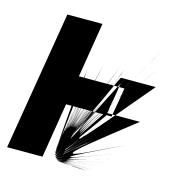

<svg xmlns="http://www.w3.org/2000/svg" viewBox="-98 -618 685 708"><g transform="rotate(15 244.0 -264.5)"><path d="M310 -321Q314 -329 318 -338Q322 -347 327 -356H328Q324 -347 319.5 -338Q315 -329 311 -321ZM324 -321H327Q328 -322 328.5 -324Q329 -326 330 -328L332 -336Q330 -332 328 -328Q326 -324 324 -321ZM173 -99Q174 -99 174.5 -102.5Q175 -106 176 -113Q179 -126 182.5 -150Q186 -174 191 -209H184Q184 -204 183.5 -199Q183 -194 182.5 -189Q182 -184 181 -179Q180 -174 180 -169.5Q180 -165 179.5 -161Q179 -157 178.5 -153Q178 -149 177.5 -145.5Q177 -142 176.5 -138.5Q176 -135 176 -132Q176 -129 175.5 -126.5Q175 -124 175 -121.5Q175 -119 174.5 -116.5Q174 -114 174 -112Q174 -110 174 -108.5Q174 -107 173.5 -103Q173 -99 173 -99ZM179 -114Q179 -114 183 -137.5Q187 -161 195 -209H191Q190 -205 189.5 -200.5Q189 -196 188.5 -191.5Q188 -187 187.5 -183Q187 -179 186.5 -175Q186 -171 185.5 -167.5Q185 -164 184.5 -160.5Q184 -157 183.5 -154Q183 -151 182.5 -148Q182 -145 182 -142.5Q182 -140 181.5 -137.5Q181 -135 180.5 -133Q180 -131 180 -129Q180 -127 179.5 -125.5Q179 -124 179 -122.5Q179 -121 178.5 -117.5Q178 -114 179 -114ZM182 -119Q182 -119 186.5 -141.5Q191 -164 200 -209H196Q195 -205 194.5 -200.5Q194 -196 193 -192Q192 -188 191.5 -184.5Q191 -181 190.5 -177Q190 -173 189.5 -170Q189 -167 188.5 -163.5Q188 -160 187.5 -157.5Q187 -155 186.5 -152Q186 -149 185.5 -146.5Q185 -144 185 -142Q185 -140 184.5 -138Q184 -136 183.5 -134Q183 -132 183 -130.5Q183 -129 183 -127.5Q183 -126 182.5 -122.5Q182 -119 182 -119ZM185 -124Q185 -124 190 -145Q195 -166 203 -209H200Q195 -182 191.5 -163Q188 -144 186 -134Q186 -130 185 -127Q184 -124 185 -124ZM188 -127Q188 -127 193 -147.5Q198 -168 207 -209H204Q197 -177 193 -157Q189 -137 188 -130Q188 -129 188 -128Q188 -127 188 -127ZM191 -129Q191 -129 196 -149Q201 -169 211 -209H208Q200 -175 196 -155.5Q192 -136 191 -131Q191 -130 191 -129.5Q191 -129 191 -129ZM193 -131Q194 -131 199 -150.5Q204 -170 214 -209H211Q203 -175 198.5 -155.5Q194 -136 194 -132Q193 -132 193 -131.5Q193 -131 193 -131ZM196 -132Q196 -132 201.5 -151.5Q207 -171 218 -209H215Q206 -175 201.5 -155.5Q197 -136 196 -133Q196 -133 196 -132.5Q196 -132 196 -132ZM199 -133Q199 -133 204.5 -152Q210 -171 222 -209H218Q209 -175 204 -156Q199 -137 199 -134Q199 -134 199 -133.5Q199 -133 199 -133ZM201 -134Q201 -134 207.5 -153Q214 -172 225 -209H222Q212 -175 207 -156Q202 -137 201 -134Q201 -134 201 -134Q201 -134 201 -134ZM204 -134Q204 -134 210.5 -153Q217 -172 229 -209H226Q215 -174 209.5 -155.5Q204 -137 204 -135Q204 -134 203.5 -134Q203 -134 204 -134ZM206 -134Q206 -134 213 -153Q220 -172 233 -209H229Q218 -174 212 -155.5Q206 -137 206 -135Q206 -135 206 -134.5Q206 -134 206 -134ZM207 -135 209 -139Q211 -146 217 -163.5Q223 -181 233 -209Q230 -202 227.5 -195Q225 -188 223 -181.5Q221 -175 219 -170Q217 -165 215.5 -160Q214 -155 212 -149Q210 -143 209 -139ZM209 -134Q209 -134 216 -153Q223 -172 237 -209H233Q221 -175 215 -156Q209 -137 209 -135Q209 -135 209 -134.5Q209 -134 209 -134ZM212 -134Q212 -134 219.5 -153Q227 -172 242 -209H238Q225 -174 218.5 -155.5Q212 -137 212 -135Q212 -134 212 -134Q212 -134 212 -134ZM215 -134Q215 -134 223 -153Q231 -172 247 -209H243Q229 -174 222 -155Q215 -136 215 -134Q215 -134 215 -134Q215 -134 215 -134ZM218 -133Q218 -133 218.5 -134.5Q219 -136 220 -139Q226 -151 233.5 -169Q241 -187 251 -209H248Q233 -173 225.5 -154Q218 -135 217 -133Q217 -133 217.5 -133Q218 -133 218 -133ZM220 -139Q220 -139 220.5 -139Q221 -139 221 -139Q226 -152 233.5 -169.5Q241 -187 251 -209Q246 -200 242.5 -191Q239 -182 235.5 -174Q232 -166 228 -156Q224 -146 220 -139ZM221 -140Q221 -140 221 -140Q221 -140 221 -141Q227 -153 234.5 -170.5Q242 -188 251 -209Q247 -200 243 -191Q239 -182 235.5 -174Q232 -166 228 -156.5Q224 -147 221 -140ZM222 -142Q222 -143 222.5 -143.5Q223 -144 223 -145Q229 -157 235.5 -173Q242 -189 251 -209Q247 -200 243 -191.5Q239 -183 236 -175Q233 -167 229 -158Q225 -149 222 -142ZM224 -146Q229 -159 236 -174.5Q243 -190 251 -209Q247 -201 243.5 -193Q240 -185 237 -177.5Q234 -170 230.5 -161.5Q227 -153 224 -146ZM227 -152Q228 -154 228.5 -156Q229 -158 230 -160Q235 -171 240 -183Q245 -195 251 -209Q248 -202 245 -194.5Q242 -187 239 -180.5Q236 -174 232.5 -166.5Q229 -159 227 -152ZM232 -163Q232 -164 232.5 -165Q233 -166 233 -166Q237 -176 241.5 -186.5Q246 -197 252 -209Q251 -208 250 -206Q249 -204 248 -202Q245 -195 242.5 -189Q240 -183 238 -177L234 -170Q234 -168 233 -166.5Q232 -165 232 -163ZM233 -167Q234 -169 235 -170.5Q236 -172 236 -174Q240 -182 243.5 -191Q247 -200 252 -209Q247 -198 242.5 -187.5Q238 -177 233 -167ZM237 -175Q238 -178 240 -182Q242 -186 244 -190Q246 -195 248 -199.5Q250 -204 252 -209Q248 -200 244 -191.5Q240 -183 237 -175ZM244 -192Q246 -196 248 -200.5Q250 -205 252 -209Q250 -205 248 -200.5Q246 -196 244 -192ZM207 -106Q207 -106 208.5 -109Q210 -112 212 -118Q218 -131 228 -154Q238 -177 252 -209Q247 -198 242.5 -187.5Q238 -177 234 -167Q221 -137 214 -121.5Q207 -106 207 -106Q207 -106 207 -106Q207 -106 207 -106ZM236 -172Q240 -180 244 -189.5Q248 -199 253 -209Q248 -199 244 -189.5Q240 -180 236 -172ZM228 -151Q233 -163 239.5 -177.5Q246 -192 254 -209H253Q248 -198 243.5 -187.5Q239 -177 235 -168Q233 -164 231 -159.5Q229 -155 228 -151ZM221 -135Q227 -148 235.5 -166.5Q244 -185 254 -209Q249 -199 245 -190Q241 -181 237 -172Q233 -164 230 -156Q227 -148 224 -141Q223 -139 222.5 -137.5Q222 -136 221 -135ZM220 -132Q220 -132 220.5 -132.5Q221 -133 221 -133Q227 -146 235.5 -165.5Q244 -185 255 -209H254Q244 -185 235.5 -166Q227 -147 221 -133Q221 -133 220.5 -133Q220 -133 220 -132Q220 -132 220 -132Q220 -132 220 -132ZM222 -135Q224 -138 227.5 -146Q231 -154 237 -166Q241 -175 246 -186Q251 -197 257 -209H256Q251 -199 246.5 -189.5Q242 -180 238.5 -171.5Q235 -163 230.5 -153Q226 -143 222 -135ZM241 -174Q244 -182 248.5 -190.5Q253 -199 257 -209Q253 -200 249 -191.5Q245 -183 241 -174ZM240 -169Q244 -178 248.5 -188Q253 -198 258 -209Q253 -199 248.5 -188.5Q244 -178 240 -169ZM228 -127Q229 -127 241 -147.5Q253 -168 276 -209H270Q249 -170 239 -149.5Q229 -129 228 -127Q228 -127 228 -127Q228 -127 228 -127ZM231 -123Q232 -123 245 -145Q258 -167 283 -209H276Q254 -168 242.5 -147Q231 -126 231 -124Q231 -124 231 -123.5Q231 -123 231 -123ZM233 -119Q234 -119 249 -141.5Q264 -164 292 -209H284Q259 -166 246.5 -144Q234 -122 233 -120Q233 -119 233 -119Q233 -119 233 -119ZM235 -113Q235 -113 235.5 -113.5Q236 -114 236 -114Q248 -132 263.5 -156Q279 -180 299 -209H293Q264 -164 250 -140Q236 -116 235 -114Q235 -113 235 -113Q235 -113 235 -113ZM232 -163Q232 -163 232 -163Q232 -163 232 -163Q232 -165 233 -166.5Q234 -168 234 -170H235Q235 -171 235 -171.5Q235 -172 235 -172Q234 -170 233 -167.5Q232 -165 232 -163ZM210 -56Q212 -58 213.5 -60Q215 -62 217 -64Q230 -78 248.5 -99.5Q267 -121 293 -150Q281 -136 270 -124Q259 -112 250 -101.5Q241 -91 229 -78Q217 -65 210 -56ZM196 -37Q196 -37 197.5 -38.5Q199 -40 202 -43Q212 -54 234 -77.5Q256 -101 291 -137Q250 -94 226 -69Q202 -44 196 -38Q196 -38 196 -37.5Q196 -37 196 -37Q196 -37 196 -37Q196 -37 196 -37ZM207 -106Q207 -106 209.5 -111.5Q212 -117 217 -128Q214 -121 211.5 -116Q209 -111 208 -107Q207 -107 207 -106.5Q207 -106 207 -106ZM195 -34Q195 -34 196 -35Q197 -36 198 -37Q207 -46 230 -68.5Q253 -91 289 -128Q250 -89 226.5 -65.5Q203 -42 196 -36Q196 -35 195.5 -34.5Q195 -34 195 -34Q195 -34 195 -34Q195 -34 195 -34ZM207 -107Q207 -107 207.5 -108Q208 -109 209 -111Q210 -113 211 -116Q212 -119 214 -122Q210 -114 208.5 -110.5Q207 -107 207 -107Q207 -107 207 -107Q207 -107 207 -107ZM195 -32Q195 -32 195.5 -32.5Q196 -33 197 -34Q205 -42 228 -63.5Q251 -85 288 -121Q250 -85 227 -63Q204 -41 197 -34Q196 -33 195.5 -32.5Q195 -32 195 -32Q195 -32 195 -32Q195 -32 195 -32ZM196 -38Q196 -38 196 -38Q196 -38 196 -38Q196 -38 196 -38Q196 -38 196 -38ZM315 3Q266 2 238 1.5Q210 1 202 1Q200 1 199 1Q198 1 198 1Q198 1 201 1.5Q204 2 207 2Q194 1 188 1Q182 1 182 0Q182 0 196.5 0Q211 0 239 -1Q225 0 214.5 0Q204 0 197 0Q188 0 183.5 -0.5Q179 -1 179 -1Q179 -1 188 -2Q197 -3 214 -5Q224 -6 257.5 -8.5Q291 -11 347 -16Q276 -10 241 -7Q206 -4 206 -3Q206 -3 207 -3Q208 -3 210 -3Q220 -3 251.5 -4Q283 -5 336 -7Q269 -5 236.5 -3.5Q204 -2 203 -1Q203 -1 209 -1Q215 -1 226 -1Q241 -1 266 -1Q291 -1 325 -1Q263 -1 232 -0.5Q201 0 201 0Q201 1 229.5 1.5Q258 2 315 3ZM295 8Q247 5 222 3.5Q197 2 194 2Q189 2 187 1.5Q185 1 185 1Q185 1 185 1Q185 1 186 1Q187 1 193.5 1.5Q200 2 211 2Q223 3 246.5 4Q270 5 305 6Q254 4 227 3Q200 2 196 2Q196 2 196 2Q196 2 196 2Q196 2 201 2Q206 2 215.5 3Q225 4 239 4.5Q253 5 261 5.5Q269 6 277.5 6.5Q286 7 295 8ZM262 6Q239 5 223 4Q207 3 198 2Q196 2 194.5 2Q193 2 193 2Q193 2 193 2Q193 2 193 2Q193 2 193.5 2Q194 2 194 2Q204 3 223.5 4Q243 5 262 6ZM332 -398H333L335 -404L333 -398ZM333 -396V-397ZM331 -396V-397V-396ZM331 -396V-397L332 -398L331 -397ZM333 -394V-396ZM333 -393V-394L334 -395L333 -394ZM333 -391V-392V-393V-392ZM333 -389 334 -391 333 -389ZM320 -371ZM325 -370V-371ZM319 -368V-369V-370V-369ZM226 -129Q226 -129 226 -129Q226 -129 226 -129Q226 -130 228 -134Q230 -138 233.5 -146Q237 -154 242 -165Q247 -176 250 -182Q253 -188 256.5 -195Q260 -202 264 -209H267Q255 -184 244.5 -164.5Q234 -145 227 -130Q226 -130 226 -129.5Q226 -129 226 -129ZM326 -301Q328 -305 331 -310Q334 -315 337 -321H329ZM369 -356Q386 -385 405 -417.5Q424 -450 445 -487Q425 -451 406 -419.5Q387 -388 369 -356ZM195 -37Q195 -37 195 -37Q195 -37 195 -37ZM313 -222Q319 -231 326 -241Q333 -251 340 -261L345 -293Q338 -282 331 -271Q324 -260 317 -249ZM312 -217H332L340 -261Q332 -250 325.5 -240Q319 -230 313 -221ZM225 -144Q228 -150 231 -157.5Q234 -165 237 -172Q239 -177 241 -181Q243 -185 245 -189Q239 -177 234.5 -166.5Q230 -156 226 -147Q226 -147 225.5 -146Q225 -145 225 -144ZM231 -162Q231 -162 231 -162.5Q231 -163 231 -163Q232 -165 233 -167Q234 -169 235 -171L236 -174Q238 -178 239.5 -181Q241 -184 242 -188Q239 -181 236.5 -174.5Q234 -168 231 -162ZM206 -96Q206 -96 211.5 -108Q217 -120 228 -143Q230 -148 233.5 -155Q237 -162 240 -169Q229 -147 222 -131.5Q215 -116 210 -107L208 -102Q207 -100 206.5 -98.5Q206 -97 206 -96Q206 -96 206 -96Q206 -96 206 -96ZM207 -107 208 -108Q209 -111 211.5 -117Q214 -123 218 -133Q221 -140 224.5 -147.5Q228 -155 232 -163Q232 -163 232 -163Q232 -163 232 -163Q222 -142 216.5 -129Q211 -116 209 -110ZM207 -107Q207 -107 208.5 -109.5Q210 -112 212 -117.5Q214 -123 217.5 -131Q221 -139 223 -143Q225 -147 227 -152Q229 -157 231 -162Q231 -162 230.5 -161.5Q230 -161 230 -160Q222 -140 216 -127Q210 -114 208 -108Q207 -107 207 -107Q207 -107 207 -107Q207 -107 207 -107Q207 -107 207 -107ZM222 -141Q222 -141 222 -141Q222 -141 222 -141Q223 -145 225 -149Q227 -153 228 -157Q226 -153 224.5 -149Q223 -145 222 -141ZM207 -104Q207 -104 212 -115Q217 -126 226 -147Q227 -148 227 -149Q227 -150 228 -151Q221 -137 216.5 -126.5Q212 -116 209 -109Q208 -107 207.5 -105.5Q207 -104 207 -104Q207 -104 207 -104Q207 -104 207 -104ZM207 -107Q207 -107 207.5 -108Q208 -109 209 -112Q212 -118 216 -128Q220 -138 224 -147Q224 -147 224 -146.5Q224 -146 224 -146Q215 -126 211 -116.5Q207 -107 207 -107Q207 -107 207 -107Q207 -107 207 -107ZM224 -146Q224 -146 224 -146Q224 -146 224 -146Q224 -146 224 -146Q224 -146 224 -146Q224 -146 224 -146Q224 -146 224 -146ZM207 -103Q207 -103 208.5 -106.5Q210 -110 213 -117Q215 -122 217.5 -128Q220 -134 224 -141Q224 -142 224.5 -143Q225 -144 225 -144Q216 -124 211.5 -113.5Q207 -103 207 -103Q207 -103 207 -103Q207 -103 207 -103ZM207 -106 208 -108Q210 -114 213.5 -122Q217 -130 222 -141Q222 -141 221.5 -141Q221 -141 221 -141Q216 -128 212.5 -119.5Q209 -111 207 -107Q207 -107 207 -106.5Q207 -106 207 -106Q207 -106 207 -106Q207 -106 207 -106ZM206 -106Q206 -106 207.5 -109Q209 -112 212 -118L216 -128Q217 -131 218 -133.5Q219 -136 221 -139Q221 -139 221 -139Q221 -139 221 -139Q216 -129 213 -121.5Q210 -114 208 -110Q207 -108 206.5 -107Q206 -106 206 -106Q206 -106 206 -106Q206 -106 206 -106ZM194 -30Q194 -30 194.5 -30.5Q195 -31 196 -32Q202 -37 216 -50Q230 -63 253 -84L287 -115L254 -84Q231 -64 217 -51Q203 -38 197 -33Q196 -32 195 -31Q194 -30 194 -30Q194 -30 194 -30Q194 -30 194 -30ZM194 -29Q194 -29 194.5 -29.5Q195 -30 196 -30Q201 -35 215 -47.5Q229 -60 252 -80L287 -111L254 -82Q231 -62 217 -49.5Q203 -37 197 -32Q195 -30 194.5 -29.5Q194 -29 194 -29Q194 -29 194 -29Q194 -29 194 -29ZM193 -28Q193 -28 193.5 -28Q194 -28 195 -29Q200 -33 214 -45Q228 -57 251 -77L286 -107L254 -80Q232 -61 218 -49Q204 -37 197 -31Q195 -30 194 -29Q193 -28 193 -28Q193 -28 193 -28Q193 -28 193 -28ZM193 -27Q193 -27 193.5 -27Q194 -27 194 -28Q198 -31 212 -43Q226 -55 250 -75L286 -105L254 -79Q233 -61 219 -49Q205 -37 198 -32Q196 -29 194.5 -28Q193 -27 193 -27Q193 -27 193 -27Q193 -27 193 -27ZM198 -45Q198 -45 198 -45Q198 -45 198 -45Q201 -49 206 -55.5Q211 -62 218.5 -71.5Q226 -81 232 -88.5Q238 -96 244 -105Q244 -104 244 -104Q244 -104 244 -104Q227 -83 216 -70Q205 -57 200 -51Q199 -49 198 -47.5Q197 -46 197 -46Q197 -45 197 -45Q197 -45 198 -45ZM193 -26Q193 -26 193 -26Q193 -26 193 -26Q196 -29 209.5 -40.5Q223 -52 248 -72L285 -103L257 -80Q237 -63 223.5 -52Q210 -41 202 -34Q197 -30 195 -28.5Q193 -27 193 -27Q193 -27 193 -26.5Q193 -26 193 -26ZM201 -33Q203 -35 206 -37.5Q209 -40 213 -43Q222 -50 234.5 -60.5Q247 -71 263 -84L283 -101L256 -78Q248 -72 242 -67Q236 -62 227 -54.5Q218 -47 211.5 -41.5Q205 -36 201 -33ZM193 -26Q193 -26 206 -37Q219 -48 245 -69L277 -95L260 -82Q243 -67 229.5 -56Q216 -45 208 -38Q200 -32 196.5 -29Q193 -26 193 -26Q193 -26 193 -26Q193 -26 193 -26ZM269 -89 271 -91 270 -90ZM230 -57Q232 -58 234 -60Q236 -62 238 -63L240 -66Q245 -70 250.5 -74Q256 -78 261 -83L269 -89L255 -77Q248 -72 241.5 -66.5Q235 -61 230 -57ZM235 -61 246 -70Q249 -72 252 -74.5Q255 -77 258 -80L268 -88L261 -83Q256 -78 250.5 -74Q245 -70 240 -66L239 -64Q238 -64 237.5 -63.5Q237 -63 236 -62ZM193 -26Q193 -26 193 -26Q193 -26 193 -26Q195 -28 199.5 -31.5Q204 -35 211.5 -41.5Q219 -48 224 -52Q229 -56 235 -61Q218 -47 207.5 -38.5Q197 -30 194 -27Q193 -27 193 -26.5Q193 -26 193 -26Q193 -26 193 -26Q193 -26 193 -26ZM194 -27Q195 -28 198 -30.5Q201 -33 205 -36Q209 -39 211 -41Q213 -43 216 -46L230 -57L218 -47Q210 -41 204.5 -36Q199 -31 196 -29Q195 -28 194.5 -27.5Q194 -27 194 -27ZM213 -5Q217 -5 220.5 -5.5Q224 -6 228 -7Q224 -6 220.5 -5.5Q217 -5 214 -5Q214 -5 213.5 -5Q213 -5 213 -5ZM192 -26Q192 -26 192.5 -26.5Q193 -27 194 -27Q194 -27 194 -27Q194 -27 194 -27Q193 -27 193 -26.5Q193 -26 193 -26ZM221 -139Q221 -139 221 -139Q221 -139 221 -139Q221 -139 221 -139Q221 -139 221 -139Q226 -152 233.5 -169.5Q241 -187 251 -209Q241 -187 233.5 -169.5Q226 -152 221 -139ZM250 4Q238 3 228 2.5Q218 2 211 2Q210 2 209 2Q208 2 207 2Q215 2 226 2.5Q237 3 250 4ZM286 8Q238 5 214.5 3.5Q191 2 191 2Q191 2 191 2Q191 2 191 2Q191 2 191 2Q191 2 192 2Q190 2 189 2Q188 2 188 2Q188 2 188 2Q188 2 188 2Q188 2 190.5 2Q193 2 198 2Q206 3 228 4.5Q250 6 286 8Q278 8 271.5 7.5Q265 7 259 6.5Q253 6 247 5.5Q241 5 236 5Q231 5 227 4.5Q223 4 219 3.5Q215 3 208.5 3Q202 3 198 2H192H198Q207 3 229 4.5Q251 6 286 8ZM273 8 241 5Q239 5 236.5 5Q234 5 232 5Q230 5 228 4.5Q226 4 224 4Q222 4 221 4Q220 4 216.5 4Q213 4 210 3.5Q207 3 204.5 3Q202 3 200 2.5Q198 2 196.5 2Q195 2 193.5 2Q192 2 192 2Q197 2 210 3Q223 4 243 6ZM223 -131Q223 -131 223 -131Q223 -131 223 -131Q223 -131 223 -131.5Q223 -132 224 -133Q231 -148 240.5 -168.5Q250 -189 259 -209H263Q244 -170 234 -150.5Q224 -131 223 -131ZM259 -209Q271 -234 284.5 -263Q298 -292 311 -321Q296 -288 283 -260.5Q270 -233 259 -209ZM328 -356Q329 -357 329.5 -358.5Q330 -360 331 -362V-363V-362Q330 -360 329.5 -358.5Q329 -357 328 -356ZM317 -321H311Q315 -329 319.5 -338Q324 -347 328 -356H335Q330 -347 326 -338Q322 -329 317 -321ZM263 -209Q274 -231 287.5 -259Q301 -287 317 -321Q302 -289 289 -262Q276 -235 264 -209ZM327 -321H329L330 -327Q329 -326 328.5 -324Q328 -322 327 -321ZM345 -294 350 -321H348Q353 -329 358.5 -338Q364 -347 369 -356H384Q374 -339 364 -323.5Q354 -308 345 -294ZM237 -99Q237 -99 239 -100Q241 -101 244 -104Q254 -117 267 -133.5Q280 -150 296 -169Q281 -150 268 -134Q255 -118 244 -105Q255 -115 279.5 -143Q304 -171 343 -217H332L331 -209H311L310 -206Q289 -176 271.5 -152Q254 -128 240 -109Q238 -106 237 -103.5Q236 -101 236 -100Q236 -99 236 -99Q236 -99 237 -99ZM404 -356Q414 -370 424.5 -385.5Q435 -401 447 -417L460 -438L447 -417Q436 -402 425.5 -386.5Q415 -371 404 -356ZM228 -157Q233 -168 238.5 -181Q244 -194 251 -209Q244 -194 238.5 -181Q233 -168 228 -157ZM251 -209Q260 -232 272 -260Q284 -288 298 -321Q284 -288 272 -260Q260 -232 251 -209ZM224 -147Q225 -148 225.5 -149Q226 -150 226 -151Q231 -163 237.5 -177.5Q244 -192 251 -209Q243 -191 236.5 -175Q230 -159 224 -147ZM251 -209Q261 -232 272.5 -260Q284 -288 298 -321Q284 -288 272.5 -260Q261 -232 251 -209ZM242 -188Q244 -193 246.5 -198.5Q249 -204 252 -209Q249 -204 246.5 -198.5Q244 -193 242 -188ZM251 -209Q261 -232 273 -260Q285 -288 299 -321Q285 -288 273 -260Q261 -232 251 -209ZM275 -263Q276 -263 276 -264Q276 -265 277 -266Q282 -279 288 -292.5Q294 -306 301 -321Q294 -305 287.5 -290.5Q281 -276 275 -263ZM252 -209Q261 -232 273 -260Q285 -288 299 -321Q285 -288 273 -260Q261 -232 252 -209ZM245 -189Q247 -194 249 -199Q251 -204 254 -209Q251 -204 249 -199Q247 -194 245 -189ZM335 -356Q352 -391 372 -432Q392 -473 415 -520Q393 -475 373.5 -435Q354 -395 335 -356ZM254 -209Q264 -233 276 -260.5Q288 -288 303 -321Q288 -288 276 -260Q264 -232 254 -209ZM330 -327Q334 -334 337.5 -341Q341 -348 345 -356Q341 -349 337.5 -341.5Q334 -334 330 -327ZM322 -275Q328 -286 334.5 -297Q341 -308 348 -321H337Q334 -315 331 -310Q328 -305 326 -300ZM384 -356Q400 -381 417.5 -409Q435 -437 454 -468Q436 -438 418.5 -410.5Q401 -383 384 -356ZM337 -321Q341 -329 346 -338Q351 -347 356 -356Q351 -347 346 -338Q341 -329 337 -321ZM-12 0 76 -530H210L176 -321H195L200 -355Q199 -346 198 -337.5Q197 -329 197 -321H207Q210 -341 213 -362.5Q216 -384 219 -408L224 -438L219 -408Q216 -384 213 -362.5Q210 -341 207 -321H214Q218 -345 222.5 -371.5Q227 -398 232 -428L238 -468L232 -428Q227 -398 222.5 -371.5Q218 -345 214 -321H220Q225 -347 230.5 -377Q236 -407 242 -441L251 -487L242 -441Q236 -407 230.5 -377Q225 -347 220 -321H226Q232 -349 238.5 -381.5Q245 -414 253 -451L263 -501L253 -451Q245 -414 238.5 -381.5Q232 -349 226 -321H232Q238 -350 246 -384.5Q254 -419 262 -458L274 -512L262 -458Q254 -419 246 -384.5Q238 -350 232 -321H237Q245 -351 253.5 -387Q262 -423 272 -464L285 -520L272 -464Q262 -423 253.5 -387Q245 -351 238 -321H243Q251 -352 260.5 -389Q270 -426 281 -468L296 -526L281 -468Q270 -426 260.5 -389Q251 -352 243 -321H249Q257 -353 267.5 -390.5Q278 -428 290 -471L306 -531L290 -471Q278 -428 267.5 -390.5Q257 -353 249 -321H254Q264 -353 275 -391.5Q286 -430 299 -473L316 -534L299 -473Q286 -430 275 -391.5Q264 -353 254 -321H260Q270 -353 282 -392Q294 -431 307 -475L325 -535L307 -475Q294 -431 282 -392Q270 -353 260 -321H265Q276 -353 288.5 -392Q301 -431 316 -476L336 -537L316 -476Q301 -431 288.5 -392Q276 -353 265 -321H271Q282 -354 295.5 -392.5Q309 -431 324 -476L344 -535L324 -476Q309 -431 295.5 -392.5Q282 -354 271 -321Q282 -354 295.5 -392.5Q309 -431 324 -476L344 -535L324 -476Q309 -431 295.5 -392.5Q282 -354 271 -321H278Q290 -353 304.5 -392Q319 -431 335 -476L357 -537L335 -476Q319 -431 304.5 -392Q290 -353 278 -321H285Q298 -353 313 -392Q328 -431 345 -475L369 -534L345 -475Q328 -431 313 -392Q298 -353 286 -321H293Q311 -364 333 -417.5Q355 -471 381 -534Q355 -471 333 -417.5Q311 -364 293 -321H298L299 -322L298 -321Q301 -326 303.5 -332Q306 -338 308 -344L312 -353L308 -344Q306 -338 303.5 -332Q301 -326 298 -321Q301 -326 303.5 -332Q306 -338 309 -345L315 -359L309 -345Q306 -338 303.5 -332Q301 -326 298 -321Q303 -331 308 -342.5Q313 -354 318 -366L320 -370L318 -366Q313 -354 308 -342.5Q303 -331 298 -321Q304 -332 309 -344.5Q314 -357 320 -370L326 -385L320 -370Q314 -357 309 -344.5Q304 -332 298 -321H299Q301 -326 304 -332.5Q307 -339 309 -345L320 -370L309 -345Q307 -339 304 -332.5Q301 -326 299 -321Q306 -336 313 -353Q320 -370 328 -388L331 -394L328 -388Q320 -370 313 -353Q306 -336 299 -321Q304 -332 309.5 -345Q315 -358 321 -371L326 -384L321 -371Q315 -358 309.5 -345Q304 -332 299 -321Q304 -330 308.5 -340.5Q313 -351 317 -362L325 -380L317 -362Q313 -351 308.5 -340.5Q304 -330 300 -321Q302 -327 304.5 -333Q307 -339 310 -345L312 -349L310 -345Q307 -339 304.5 -333Q302 -327 300 -321Q302 -327 304.5 -333Q307 -339 310 -345L319 -365L310 -345Q307 -339 304.5 -333Q302 -327 300 -321Q302 -326 305 -332.5Q308 -339 310 -345L317 -360L310 -345Q308 -339 305 -332.5Q302 -326 300 -321Q305 -332 310.5 -345Q316 -358 322 -371L323 -373L322 -371Q316 -358 310.5 -345Q305 -332 300 -321Q305 -332 310.5 -344.5Q316 -357 322 -370L328 -386L322 -370Q316 -357 310.5 -344.5Q305 -332 300 -321H301Q306 -332 311 -344.5Q316 -357 322 -370L327 -380L322 -370Q316 -357 311 -344.5Q306 -332 301 -321Q305 -330 309 -339.5Q313 -349 317 -359L322 -371L317 -359Q313 -349 309 -339.5Q305 -330 301 -321Q315 -353 331.5 -390.5Q348 -428 366 -471L392 -530L366 -471Q348 -428 331.5 -390.5Q315 -353 301 -321Q306 -332 311.5 -344Q317 -356 322 -368L332 -391L322 -368Q317 -356 311.5 -344Q306 -332 301 -321H302Q307 -332 312 -343.5Q317 -355 322 -367L332 -389L322 -367Q317 -355 312 -343.5Q307 -332 302 -321H303Q306 -328 309.5 -336.5Q313 -345 317 -353L325 -370L317 -353Q313 -345 309.5 -336.5Q306 -328 303 -321Q307 -331 312 -342.5Q317 -354 322 -365L333 -389L323 -365Q317 -354 312 -342.5Q307 -331 303 -321H304Q311 -336 318 -352Q325 -368 333 -385V-386V-385Q325 -368 318 -352Q311 -336 304 -321H306Q312 -335 318.5 -350Q325 -365 333 -380L323 -360Q319 -349 314.5 -339.5Q310 -330 306 -321H308Q312 -329 316 -337.5Q320 -346 324 -355L331 -370L324 -355Q320 -346 316 -337.5Q312 -329 308 -321H309Q328 -363 352 -414.5Q376 -466 404 -526Q376 -466 352 -414.5Q328 -363 309 -321H310Q295 -288 282 -260.5Q269 -233 258 -209H259Q250 -189 242 -172.5Q234 -156 228 -143Q226 -139 225 -136.5Q224 -134 224 -133Q214 -113 209.5 -102Q205 -91 205 -89Q205 -89 205 -89Q205 -89 205 -89Q205 -89 210.5 -99.5Q216 -110 227 -130Q229 -134 240 -154Q251 -174 269 -209H267Q279 -233 293 -260.5Q307 -288 324 -321H317Q322 -329 326 -338Q330 -347 335 -356H345Q362 -390 382.5 -429Q403 -468 425 -512Q403 -468 382.5 -429Q362 -390 345 -356H356Q374 -388 393.5 -424Q413 -460 436 -501Q413 -460 393.5 -424Q374 -388 356 -356H369Q363 -347 358 -338Q353 -329 348 -321Q341 -308 334.5 -296.5Q328 -285 322 -275L317 -250Q324 -260 331 -271Q338 -282 345 -294V-293Q354 -308 364 -324Q374 -340 384 -356H404Q386 -329 370 -305.5Q354 -282 340 -261Q354 -282 370 -305.5Q386 -329 404 -356H460Q425 -315 396 -280Q367 -245 343 -217H437Q332 -135 280 -92.5Q228 -50 227 -42Q227 -41 227.5 -40.5Q228 -40 230 -40Q239 -40 285 -61.5Q331 -83 412 -122Q317 -76 269.5 -52.5Q222 -29 222 -26Q222 -26 222 -25.5Q222 -25 223 -25Q229 -25 272.5 -40.5Q316 -56 396 -85Q307 -53 262.5 -36.5Q218 -20 218 -18Q218 -18 218.5 -18Q219 -18 219 -18Q225 -18 266 -28.5Q307 -39 382 -60Q298 -37 256.5 -25.5Q215 -14 215 -13Q215 -12 215 -12Q215 -12 216 -12Q222 -12 260.5 -19.5Q299 -27 370 -41Q291 -26 251.5 -18Q212 -10 212 -8Q212 -8 212 -8Q212 -8 213 -8Q219 -8 255.5 -13Q292 -18 358 -27Q283 -17 246 -11.5Q209 -6 209 -5Q209 -5 209.5 -5Q210 -5 211 -5Q211 -5 212 -5Q213 -5 213 -5Q200 -4 191.5 -3Q183 -2 179 -2Q178 -2 177 -2.5Q176 -3 176 -3Q176 -4 186.5 -6.5Q197 -9 217 -14Q199 -10 188.5 -7.5Q178 -5 175 -5Q174 -5 174 -5Q174 -5 174 -5Q174 -7 182 -11.5Q190 -16 206 -25Q191 -17 182.5 -12.5Q174 -8 172 -8Q171 -8 171 -8Q171 -8 171 -9Q171 -10 174.5 -14.5Q178 -19 185 -26L195 -37Q195 -37 195 -37Q195 -37 195 -37Q184 -25 177.5 -18.5Q171 -12 169 -12Q169 -12 169 -12Q169 -12 169 -13Q169 -17 174 -27.5Q179 -38 187 -56Q178 -37 173 -27Q168 -17 167 -17Q166 -17 166.5 -19Q167 -21 167 -25Q168 -32 171 -45.5Q174 -59 179 -80Q173 -53 169.5 -38.5Q166 -24 165 -24Q164 -24 166 -46Q168 -68 173 -115Q169 -82 167 -62.5Q165 -43 165 -40Q165 -39 165 -39Q165 -39 165 -39Q164 -39 165 -49Q166 -59 167.5 -79.5Q169 -100 171.5 -132Q174 -164 178 -209H157L123 0Z"/></g></svg>

Font: Iosevka Curly Heavy Oblique
Style: Regular
Weight: 900
Italic angle: -9°
Monospace: yes
Designer: Belleve Invis
Foundry: Belleve Invis
Version: Version 11.1.0; ttfautohint (v1.8.3)